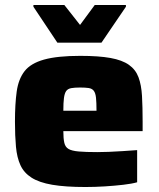

<svg xmlns="http://www.w3.org/2000/svg" viewBox="-20 -742 636 770"><path d="M323 8Q242 8 189.5 -1Q137 -10 106.5 -29.5Q76 -49 62 -79.5Q48 -110 44 -153.5Q40 -197 40 -254Q40 -325 47 -375Q54 -425 78.5 -456.5Q103 -488 156.5 -503Q210 -518 302 -518Q376 -518 423 -509.5Q470 -501 497 -482Q524 -463 535.5 -432Q547 -401 549.5 -357Q552 -313 552 -254V-216H234Q234 -186 238 -169Q242 -152 255 -144.5Q268 -137 295.5 -134.5Q323 -132 370 -132Q390 -132 416.5 -133Q443 -134 472.5 -136Q502 -138 530 -140V-11Q509 -5 474.5 -1Q440 3 400.5 5.5Q361 8 323 8ZM367 -280V-299Q367 -331 365 -350Q363 -369 356 -378Q349 -387 335.5 -389Q322 -391 301 -391Q279 -391 265.5 -388.5Q252 -386 245.5 -377Q239 -368 236.5 -349Q234 -330 234 -298H385ZM210 -571 114 -715V-722H238L301 -642L360 -722H485V-715L387 -571Z"/></svg>

Font: Saira SemiExpanded ExtraBold
Style: Regular
Weight: 800
Width: 6
Designer: Hector Gatti with collaboration of the Omnibus-Type team
Foundry: Omnibus-Type
Version: Version 1.101